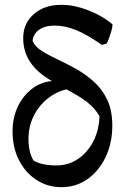

<svg xmlns="http://www.w3.org/2000/svg" viewBox="-20 -755 514 795"><path d="M235 20Q177 20 131 -10Q85 -40 58.5 -92Q32 -144 32 -211Q32 -269 55 -316Q78 -363 117.5 -391Q157 -419 207 -420L263 -387Q215 -377 177.5 -347Q140 -317 119 -274Q98 -231 98 -181Q98 -123 119 -90Q154 -70 213 -70Q263 -70 302.5 -96.5Q342 -123 366 -169Q390 -215 392 -274Q374 -306 340.5 -332.5Q307 -359 239 -393L220 -406Q147 -442 111.5 -489Q76 -536 76 -597Q76 -658 120 -696.5Q164 -735 233 -735Q262 -735 288.5 -729.5Q315 -724 347 -712Q379 -699 404 -684Q429 -669 446 -654Q446 -645 442 -630Q438 -615 432.5 -600Q427 -585 422 -575L402 -569Q339 -613 294 -631Q249 -649 206 -649Q166 -649 141.5 -631.5Q117 -614 115 -585Q125 -562 152.5 -544.5Q180 -527 217.5 -509.5Q255 -492 294.5 -470Q334 -448 368.5 -417Q403 -386 424 -342Q445 -298 445 -235Q445 -163 417.5 -105Q390 -47 342.5 -13.5Q295 20 235 20Z"/></svg>

Font: Eczar
Style: Regular
Weight: 400
Designer: Vaibhav Singh
Foundry: Rosetta Type Foundry
Version: Version 2.000